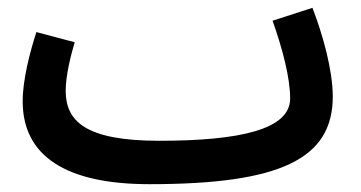

<svg xmlns="http://www.w3.org/2000/svg" viewBox="-20 -450 923 491"><path d="M362 21C696 21 831 -43 831 -203C831 -271 805 -363 779 -430L677 -397C703 -324 722 -250 722 -198C722 -119 594 -90 387 -90C197 -90 148 -141 148 -218C148 -257 161 -308 171 -342L73 -368C57 -318 38 -247 38 -191C38 -52 147 21 362 21Z"/></svg>

Font: Noto Sans Arabic UI Cn SmBd
Style: Regular
Weight: 600
Width: 3
Designer: Monotype Design Team, Nadine Chahine and Nizar Qandah
Foundry: Monotype Imaging Inc.
Version: Version 2.010